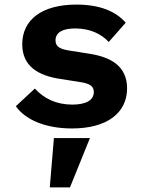

<svg xmlns="http://www.w3.org/2000/svg" viewBox="-20 -548 640 837"><path d="M294 12C447 12 534 -56 534 -163C534 -261 461 -300 368 -314L286 -327C246 -333 222 -342 222 -372C222 -406 252 -424 308 -424C375 -424 424 -398 454 -365L528 -449C485 -499 414 -528 313 -528C164 -528 77 -463 77 -355C77 -257 150 -218 242 -204L325 -191C365 -185 389 -176 389 -147C389 -110 353 -92 295 -92C226 -92 172 -118 132 -162L49 -85C91 -25 180 12 294 12ZM197 269H285L372 54H215Z"/></svg>

Font: IBM Plex Mono
Style: Bold
Weight: 700
Monospace: yes
Designer: Mike Abbink, Paul van der Laan, Pieter van Rosmalen
Foundry: Bold Monday
Version: Version 2.004